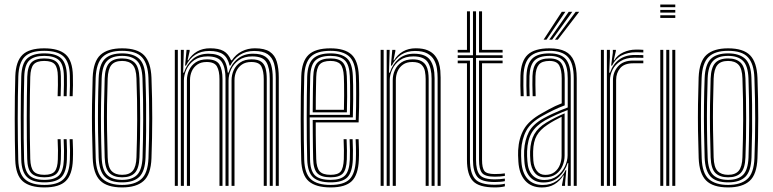

<svg xmlns="http://www.w3.org/2000/svg" viewBox="-20 -820 3410 847"><path d="M175.8 6.8Q112.2 6.8 80.9 -20Q49.5 -46.8 47.2 -114.5Q46.2 -151.2 45.6 -198.1Q45 -245 45 -295.5Q45 -346 45.6 -394.8Q46.2 -443.5 47.5 -484Q49.8 -549.2 79.1 -578Q108.5 -606.8 175 -606.8Q239.2 -606.8 269.6 -579.8Q300 -552.8 301.5 -486.2Q302 -468 301.9 -443.4Q301.8 -418.8 300.5 -395.5H287.2Q288.5 -416.8 288.6 -441.1Q288.8 -465.5 288.2 -485.8Q287 -545 260.8 -570.4Q234.5 -595.8 175 -595.8Q114.5 -595.8 88.6 -569.1Q62.8 -542.5 60.8 -483.2Q59.5 -442 58.9 -394Q58.2 -346 58.2 -296.2Q58.2 -246.5 58.9 -200Q59.5 -153.5 60.5 -115.5Q62.2 -54.5 90.1 -29.4Q118 -4.2 175.8 -4.2Q234.5 -4.2 260.2 -29.8Q286 -55.2 288.2 -115Q289 -134.5 288.9 -155.8Q288.8 -177 287.2 -206H300.5Q301.8 -182.8 302.1 -161.2Q302.5 -139.8 301.5 -114.5Q299 -49.8 270.2 -21.5Q241.5 6.8 175.8 6.8ZM175.8 -15.5Q123.5 -15.5 99.4 -38.8Q75.2 -62 73.8 -116Q72.8 -156.2 72.1 -204.5Q71.5 -252.8 71.5 -302.9Q71.5 -353 72.1 -399.5Q72.8 -446 73.8 -482.5Q75.8 -540.8 100.5 -562.6Q125.2 -584.5 175 -584.5Q227.2 -584.5 250.6 -562.1Q274 -539.8 275 -485.2Q275.2 -467.5 275.2 -444.2Q275.2 -421 274 -395.5H260.8Q262 -422 262 -445.6Q262 -469.2 261.8 -485Q261 -534.8 240.5 -554.1Q220 -573.5 175 -573.5Q131.2 -573.5 109.9 -554Q88.5 -534.5 87 -481.8Q86 -451.5 85.4 -407.1Q84.8 -362.8 84.4 -312.2Q84 -261.8 84.5 -211.4Q85 -161 86.2 -118.8Q88 -67 109 -46.8Q130 -26.5 175.8 -26.5Q220.5 -26.5 240.1 -46.2Q259.8 -66 261.8 -115.5Q262.5 -134 262.4 -155.2Q262.2 -176.5 260.8 -206H274Q275.5 -174.5 275.6 -154.4Q275.8 -134.2 275 -115.5Q272.8 -61 250.5 -38.2Q228.2 -15.5 175.8 -15.5ZM175.8 -37.8Q136.5 -37.8 118.9 -55.4Q101.2 -73 100 -119Q99 -156.8 98.5 -202.8Q98 -248.8 98 -297.8Q98 -346.8 98.6 -393.9Q99.2 -441 100.2 -481Q101.8 -527.5 119.2 -544.9Q136.8 -562.2 175 -562.2Q214.5 -562.2 231.2 -544.9Q248 -527.5 248.5 -484Q248.8 -466.2 248.8 -444.4Q248.8 -422.5 247.5 -395.5H234.2Q235.5 -423.2 235.5 -445.1Q235.5 -467 235.2 -483.8Q234.8 -520.8 221.9 -536Q209 -551.2 175 -551.2Q142.2 -551.2 128.5 -535.9Q114.8 -520.5 113.5 -480.5Q112.5 -445 111.9 -400.9Q111.2 -356.8 111.2 -308.5Q111.2 -260.2 111.8 -211.8Q112.2 -163.2 113.5 -118.8Q114.8 -80 128.2 -64.4Q141.8 -48.8 175.8 -48.8Q209 -48.8 221.6 -64.2Q234.2 -79.8 235.2 -117.2Q235.8 -136.8 235.8 -156.4Q235.8 -176 234.2 -206H247.5Q249 -176.8 249.1 -155.4Q249.2 -134 248.5 -117Q247 -73 230.9 -55.4Q214.8 -37.8 175.8 -37.8Z M518.8 6.8Q451.8 6.8 421.6 -23.8Q391.5 -54.2 389 -122.5Q386.8 -185.5 386 -243.9Q385.2 -302.2 386 -360Q386.8 -417.8 388.8 -478.2Q391.8 -549.8 423.6 -578.2Q455.5 -606.8 518.8 -606.8Q586 -606.8 615.8 -576.1Q645.5 -545.5 648.2 -477.2Q651.8 -383 651.6 -297.6Q651.5 -212.2 648.2 -121.8Q645.5 -50.5 613.6 -21.9Q581.8 6.8 518.8 6.8ZM518.8 -4.2Q574 -4.2 603.1 -29.9Q632.2 -55.5 635 -121.8Q638.2 -212 638.2 -296Q638.2 -380 634.8 -476.5Q632.8 -537.8 606.8 -566.8Q580.8 -595.8 518.8 -595.8Q460 -595.8 432.2 -568.2Q404.5 -540.8 402 -475.5Q400 -421.8 399.2 -365.1Q398.5 -308.5 399.2 -248Q400 -187.5 402.2 -122Q404.5 -55.5 433.9 -29.9Q463.2 -4.2 518.8 -4.2ZM518.8 -15.5Q466 -15.5 441.8 -40.8Q417.5 -66 415.2 -125Q413.5 -178.8 412.6 -237Q411.8 -295.2 412.4 -355.5Q413 -415.8 415.2 -475.2Q417.5 -535.2 442.4 -559.9Q467.2 -584.5 518.8 -584.5Q567.8 -584.5 593.6 -561Q619.5 -537.5 621.5 -477.5Q623.8 -416.8 624.5 -358.4Q625.2 -300 624.6 -242.1Q624 -184.2 622 -124.8Q619.8 -64.8 594.9 -40.1Q570 -15.5 518.8 -15.5ZM518.8 -26.5Q563 -26.5 584.8 -48.6Q606.5 -70.8 608.8 -125Q611.2 -201 611.6 -290Q612 -379 608.5 -474.5Q606.5 -529.8 584.4 -551.6Q562.2 -573.5 518.8 -573.5Q474.2 -573.5 452.5 -551.4Q430.8 -529.2 428.5 -474.8Q426.8 -423.8 425.9 -367.1Q425 -310.5 425.6 -249.6Q426.2 -188.8 428.5 -125Q430.5 -69.2 453.1 -47.9Q475.8 -26.5 518.8 -26.5ZM518.8 -37.8Q482.5 -37.8 463 -56.6Q443.5 -75.5 441.8 -125.2Q439.8 -184.5 439 -242Q438.2 -299.5 439 -357.1Q439.8 -414.8 441.8 -474Q443.5 -521.8 461.8 -542Q480 -562.2 518.8 -562.2Q555 -562.2 574.2 -543.4Q593.5 -524.5 595.2 -474.5Q598.2 -387 598.4 -298.4Q598.5 -209.8 595.2 -125.8Q593.5 -77.2 575 -57.5Q556.5 -37.8 518.8 -37.8ZM518.8 -48.8Q551 -48.8 565.9 -66.9Q580.8 -85 582 -126.2Q584.8 -205.5 585.1 -291.6Q585.5 -377.8 582 -474Q580.8 -517.2 564.9 -534.2Q549 -551.2 518.8 -551.2Q486 -551.2 471.2 -532.9Q456.5 -514.5 455 -473.5Q453 -415.5 452.2 -359.8Q451.5 -304 452.2 -246.6Q453 -189.2 455 -125.8Q456.2 -82.2 472.4 -65.5Q488.5 -48.8 518.8 -48.8Z M1196.5 0V-475.5Q1196.5 -513.5 1188.8 -540.2Q1181 -567 1160.5 -581.1Q1140 -595.2 1101 -595.2Q1065 -595.2 1037.8 -577.8Q1010.5 -560.2 996 -530.5H992.8Q985 -565.5 964 -580.4Q943 -595.2 903.2 -595.2Q867.2 -595.2 841.6 -578.5Q816 -561.8 800.5 -530.5H796.5L803 -600H816.5V-593.8L807.5 -554.2H810.5Q825.5 -579.2 849.9 -593.1Q874.2 -607 906.8 -607Q945 -607 966.5 -594.8Q988 -582.5 999.2 -554.2H1003Q1020.2 -580.2 1046.8 -593.6Q1073.2 -607 1104.5 -607Q1147.2 -607 1170 -591.8Q1192.8 -576.5 1201.2 -547.6Q1209.8 -518.8 1209.8 -477.8V0ZM751.2 0V-600H764.5V0ZM804.5 0V-466Q804.5 -489.5 814.1 -510.6Q823.8 -531.8 843.4 -545Q863 -558.2 893.2 -558.2Q934.2 -558.2 947.9 -535.5Q961.5 -512.8 961.5 -471.2V0H948.2V-470.5Q948.2 -507 937 -526.8Q925.8 -546.5 891.5 -546.5Q866.5 -546.5 850.4 -535.2Q834.2 -524 826.2 -505.9Q818.2 -487.8 818.2 -466.8V0ZM777.8 0V-600H791L788 -499.5H791.5Q803.8 -537.2 831.2 -560.2Q858.8 -583.2 900 -583Q942.5 -583 961.8 -563.5Q981 -544 984.8 -499.5H987.8Q1000 -537 1027.9 -560.2Q1055.8 -583.5 1097 -583Q1131.5 -583 1150.1 -570.5Q1168.8 -558 1176 -534Q1183.2 -510 1183.2 -474.8V0H1170V-473.2Q1170 -520.5 1154.9 -545.9Q1139.8 -571.2 1092.8 -571.2Q1057.5 -571.2 1034.1 -554.9Q1010.8 -538.5 999.5 -514Q988.2 -489.5 988.2 -464.8V0H974.8V-473.2Q974.8 -520.5 958.9 -545.9Q943 -571.2 895.8 -571.2Q860.5 -571.2 837.2 -554.9Q814 -538.5 802.6 -514Q791.2 -489.5 791.2 -464.8V0ZM1001.5 0V-465.8Q1001.5 -489.5 1011.1 -510.6Q1020.8 -531.8 1040.4 -545Q1060 -558.2 1090.2 -558.2Q1117.8 -558.2 1132 -548.1Q1146.2 -538 1151.5 -518.5Q1156.8 -499 1156.8 -471.2V0H1143.5V-470.5Q1143.5 -505.5 1133.5 -526Q1123.5 -546.5 1088.5 -546.5Q1063.5 -546.5 1047.1 -535.2Q1030.8 -524 1022.6 -505.9Q1014.5 -487.8 1014.5 -466.8V0Z M1438.5 6.8Q1373.8 6.8 1342.4 -20.1Q1311 -47 1308.8 -114.5Q1307.8 -151.2 1307.1 -198.1Q1306.5 -245 1306.5 -295.5Q1306.5 -346 1307.1 -394.8Q1307.8 -443.5 1309 -484Q1311.2 -549.2 1341.1 -578Q1371 -606.8 1438 -606.8Q1500 -606.8 1530.1 -579.8Q1560.2 -552.8 1563 -485.8Q1563.8 -472.5 1564.1 -451.4Q1564.5 -430.2 1564.5 -403.2Q1564.5 -376.2 1564 -344.9Q1563.5 -313.5 1562 -280H1372.8Q1372.8 -250.8 1373 -223.1Q1373.2 -195.5 1373.8 -169.5Q1374.2 -143.5 1375 -118.8Q1376.2 -80 1390 -64.4Q1403.8 -48.8 1438.5 -48.8Q1470.5 -48.8 1482.8 -63.2Q1495 -77.8 1496.8 -117.8Q1497.5 -133.8 1497.2 -156.8Q1497 -179.8 1495.8 -206H1509Q1510.2 -178.5 1510.5 -156.2Q1510.8 -134 1510 -117Q1508.2 -71.8 1492.5 -54.8Q1476.8 -37.8 1438.5 -37.8Q1397.2 -37.8 1380 -55.5Q1362.8 -73.2 1361.5 -117.8Q1361 -139.8 1360.5 -169.9Q1360 -200 1359.8 -231.9Q1359.5 -263.8 1359.5 -291H1549.5Q1550.5 -322 1550.9 -351.4Q1551.2 -380.8 1551.2 -406.2Q1551.2 -431.8 1550.9 -452Q1550.5 -472.2 1549.8 -485.5Q1547 -548.2 1519.2 -572Q1491.5 -595.8 1438 -595.8Q1376.5 -595.8 1350.4 -568.9Q1324.2 -542 1322.2 -483.2Q1321 -442.2 1320.4 -394.1Q1319.8 -346 1319.8 -296.2Q1319.8 -246.5 1320.4 -200Q1321 -153.5 1322 -115.5Q1324 -53.8 1351.8 -29Q1379.5 -4.2 1438.5 -4.2Q1496.8 -4.2 1521.9 -29.2Q1547 -54.2 1549.8 -115.2Q1550.2 -126.2 1550.4 -141Q1550.5 -155.8 1550.1 -172.4Q1549.8 -189 1548.8 -206H1562Q1563.2 -183 1563.6 -158.5Q1564 -134 1563 -114.5Q1560.2 -48.8 1531.9 -21Q1503.5 6.8 1438.5 6.8ZM1438.5 -15.5Q1385 -15.5 1361 -38Q1337 -60.5 1335.2 -116Q1334 -156.2 1333.5 -204.4Q1333 -252.5 1333 -302.6Q1333 -352.8 1333.6 -399.2Q1334.2 -445.8 1335.2 -482.2Q1337.2 -539.2 1361.9 -561.9Q1386.5 -584.5 1438 -584.5Q1486 -584.5 1510.1 -563.2Q1534.2 -542 1536.5 -485Q1537.2 -470.2 1537.8 -443.1Q1538.2 -416 1538 -379.9Q1537.8 -343.8 1536.5 -302.2H1346.2Q1346.2 -249.2 1346.6 -207.8Q1347 -166.2 1347.8 -117Q1348.5 -68 1368.6 -47.2Q1388.8 -26.5 1438.5 -26.5Q1483 -26.5 1502 -45.9Q1521 -65.2 1523.2 -116.2Q1524 -133.2 1523.8 -156.4Q1523.5 -179.5 1522.2 -206H1535.5Q1536.8 -180.8 1537 -157.2Q1537.2 -133.8 1536.5 -115.8Q1534 -59.8 1512.2 -37.6Q1490.5 -15.5 1438.5 -15.5ZM1346.2 -313.2H1523.5Q1524.5 -349.5 1524.6 -383.2Q1524.8 -417 1524.4 -443.6Q1524 -470.2 1523.2 -484.5Q1521.2 -534.8 1500.9 -554.1Q1480.5 -573.5 1438 -573.5Q1392.8 -573.5 1371.4 -553.4Q1350 -533.2 1348.5 -481.8Q1347.5 -452.2 1347 -405.8Q1346.5 -359.2 1346.2 -313.2ZM1359.5 -324.5Q1359.8 -346.8 1359.9 -372.6Q1360 -398.5 1360.5 -426.1Q1361 -453.8 1361.8 -481Q1363.2 -526.5 1380.9 -544.4Q1398.5 -562.2 1438 -562.2Q1475.5 -562.2 1491.9 -544.9Q1508.2 -527.5 1510 -483.8Q1510.5 -471.5 1511 -448.1Q1511.5 -424.8 1511.4 -393.1Q1511.2 -361.5 1510.2 -324.5ZM1373 -335.5H1497.2Q1498 -368.2 1498.1 -397.8Q1498.2 -427.2 1497.8 -449.6Q1497.2 -472 1496.8 -483.2Q1495 -522 1481.6 -536.6Q1468.2 -551.2 1438 -551.2Q1404.5 -551.2 1390.4 -535.8Q1376.2 -520.2 1375 -480.5Q1374.5 -458.8 1374 -435.8Q1373.5 -412.8 1373.2 -387.9Q1373 -363 1373 -335.5Z M1910.5 0V-475.5Q1910.5 -495.2 1907.6 -516.2Q1904.8 -537.2 1895 -555.1Q1885.2 -573 1865.1 -584.1Q1845 -595.2 1810.8 -595.2Q1775.2 -595.2 1749.6 -578.5Q1724 -561.8 1708.5 -530.5H1704.5L1710.5 -600H1724V-594L1716 -554.2H1718.5Q1733.5 -579.2 1757.8 -593.1Q1782 -607 1814.2 -607Q1846.2 -607 1866.8 -598.1Q1887.2 -589.2 1898.9 -574.5Q1910.5 -559.8 1915.9 -542.5Q1921.2 -525.2 1922.5 -508.2Q1923.8 -491.2 1923.8 -477.8V0ZM1659.2 0V-600H1672.5V0ZM1712.5 0V-466Q1712.5 -489.5 1722 -510.6Q1731.5 -531.8 1751.1 -545Q1770.8 -558.2 1800.8 -558.2Q1824.5 -558.2 1838.6 -550.6Q1852.8 -543 1859.6 -530.4Q1866.5 -517.8 1868.8 -502.2Q1871 -486.8 1871 -471.2V0H1857.8V-470.5Q1857.8 -487.8 1854.6 -505.4Q1851.5 -523 1839 -534.8Q1826.5 -546.5 1799 -546.5Q1774.2 -546.5 1758.1 -535.2Q1742 -524 1734.1 -505.9Q1726.2 -487.8 1726.2 -466.8V0ZM1685.8 0V-600H1699L1696 -499.5H1699.5Q1711.8 -537.2 1739.1 -560.4Q1766.5 -583.5 1807.5 -583Q1858 -582.8 1877.6 -555Q1897.2 -527.2 1897.2 -474.8V0H1884V-473.2Q1884 -519.5 1867.2 -545.4Q1850.5 -571.2 1803.5 -571.2Q1768 -571.2 1744.9 -554.9Q1721.8 -538.5 1710.5 -514Q1699.2 -489.5 1699.2 -464.8V0Z M2162.5 -17Q2103.2 -17 2084.9 -40.9Q2066.5 -64.8 2066.5 -114.5V-564.5H1999.2V-576.2H2066.5V-770H2080V-576.2H2197.2V-564.5H2080V-114.5Q2080 -68.8 2096.1 -48.8Q2112.2 -28.8 2162.5 -28.8Q2173 -28.8 2184.4 -29.6Q2195.8 -30.5 2207.2 -32.2V-20.8Q2197.2 -18.8 2185.6 -17.9Q2174 -17 2162.5 -17ZM2162.5 6.8Q2092.5 6.8 2066.2 -21.5Q2040 -49.8 2040 -114.5V-540.8H1999.2V-552.8H2053.2V-114.5Q2053.2 -57.5 2075.2 -31.2Q2097.2 -5 2162.5 -5Q2174 -5 2185.6 -6Q2197.2 -7 2207.2 -9.5V2Q2189.5 6.8 2162.5 6.8ZM2162.5 -40.5Q2119.2 -40.5 2106.2 -57.4Q2093.2 -74.2 2093.2 -114.5V-552.8H2197.2V-540.8H2106.5V-114.5Q2106.5 -79.8 2116.6 -66Q2126.8 -52.2 2162.5 -52.2Q2175.8 -52.2 2187.4 -53Q2199 -53.8 2207.2 -55.2V-44Q2197.8 -42.2 2186.2 -41.4Q2174.8 -40.5 2162.5 -40.5ZM1999.2 -588.2V-600H2040V-770H2053.2V-588.2ZM2093.2 -588.2V-770H2106.5V-600H2197.2V-588.2Z M2511 0V-474.8Q2511 -539.5 2486.1 -567.6Q2461.2 -595.8 2404 -595.8Q2344.8 -595.8 2318.1 -570.2Q2291.5 -544.8 2289.2 -485.8Q2288.5 -465.5 2288.9 -441.9Q2289.2 -418.2 2290.2 -395.5H2277Q2276 -419 2275.6 -442Q2275.2 -465 2276 -486.2Q2278.2 -550.8 2308.1 -578.8Q2338 -606.8 2404 -606.8Q2447 -606.8 2473.4 -593.4Q2499.8 -580 2512 -551Q2524.2 -522 2524.2 -474.8V0ZM2381.2 -26Q2414 -26 2436.9 -43Q2459.8 -60 2471.9 -85.4Q2484 -110.8 2484 -135.2V-334.5Q2462 -326.2 2435.4 -314.2Q2408.8 -302.2 2385 -289.2Q2344.8 -266.2 2326 -234.9Q2307.2 -203.5 2305.2 -153Q2304.8 -141.5 2305.2 -131.2Q2305.8 -121 2306.5 -109.8Q2309 -68.2 2328.9 -47.1Q2348.8 -26 2381.2 -26ZM2384 -37.8Q2354.8 -37.8 2338.8 -57.9Q2322.8 -78 2319.8 -110.5Q2318.8 -123 2318.5 -133.5Q2318.2 -144 2318.5 -152Q2320.5 -199 2337.1 -228.1Q2353.8 -257.2 2389.8 -279Q2407 -289.5 2428.5 -300.4Q2450 -311.2 2470.8 -320V-134Q2470.8 -110.5 2461.5 -88.4Q2452.2 -66.2 2433.1 -52Q2414 -37.8 2384 -37.8ZM2385.8 -48.5Q2410.5 -48.5 2426.5 -61Q2442.5 -73.5 2450 -92.9Q2457.5 -112.2 2457.5 -133.2V-304.8Q2441 -296.8 2425.5 -288.1Q2410 -279.5 2394.5 -269Q2362.5 -247.8 2347.8 -221.9Q2333 -196 2331.8 -152.2Q2331.5 -143 2331.8 -132.9Q2332 -122.8 2332.8 -112Q2334.8 -84.5 2348.1 -66.5Q2361.5 -48.5 2385.8 -48.5ZM2370.5 7Q2323.5 7 2296.9 -22.9Q2270.2 -52.8 2266.8 -106.8Q2265.8 -121.5 2265.5 -135Q2265.2 -148.5 2265.8 -157.5Q2268.8 -210.8 2291.1 -249.8Q2313.5 -288.8 2369.8 -320Q2387 -329.8 2401.1 -337.5Q2415.2 -345.2 2429 -351.8Q2442.8 -358.2 2458 -364.2V-474.8Q2458 -511.2 2447.1 -531.2Q2436.2 -551.2 2404 -551.2Q2371 -551.2 2357.2 -534.9Q2343.5 -518.5 2342.2 -483.5Q2341.8 -467.5 2341.9 -445.9Q2342 -424.2 2343 -395.5H2329.8Q2328.8 -425.5 2328.6 -446.2Q2328.5 -467 2329 -484.5Q2330.5 -526.5 2348.1 -544.4Q2365.8 -562.2 2404 -562.2Q2443 -562.2 2457.1 -540Q2471.2 -517.8 2471.2 -474.8V-355.2Q2444.5 -345.2 2420.5 -333.5Q2396.5 -321.8 2374.5 -309.5Q2322 -280.8 2301.9 -243.8Q2281.8 -206.8 2279 -156.5Q2278.5 -144.2 2278.8 -132.9Q2279 -121.5 2280 -107.8Q2283.2 -57.5 2307.6 -30.8Q2332 -4 2374 -4Q2410.5 -4 2436.1 -22.2Q2461.8 -40.5 2475.2 -69.5H2478.2L2472.8 -11.8V0H2459.2V-4.5L2467.2 -45.8H2464.8Q2449.2 -20.8 2425.8 -6.9Q2402.2 7 2370.5 7ZM2484.5 0V-32L2487 -100.5H2484Q2472.8 -64.5 2445.9 -39.8Q2419 -15 2377.2 -15Q2340.2 -15 2318.2 -39.1Q2296.2 -63.2 2293.2 -108.5Q2292.2 -122.8 2292 -133.6Q2291.8 -144.5 2292.2 -155.5Q2294.8 -203 2313.1 -238Q2331.5 -273 2379.8 -299.2Q2397.2 -308.8 2416.1 -317.5Q2435 -326.2 2452.9 -333.6Q2470.8 -341 2484.5 -345.8V-474.8Q2484.5 -527.8 2465.9 -550.6Q2447.2 -573.5 2404 -573.5Q2358.5 -573.5 2338 -553Q2317.5 -532.5 2315.8 -484.8Q2315 -464.5 2315.4 -441Q2315.8 -417.5 2316.5 -395.5H2303.5Q2302.5 -418 2302.1 -441.9Q2301.8 -465.8 2302.5 -485.2Q2304.5 -538.5 2328 -561.5Q2351.5 -584.5 2404 -584.5Q2454.2 -584.5 2476 -559Q2497.8 -533.5 2497.8 -474.8V0ZM2378 -645 2458.2 -767.8H2474L2390.8 -645ZM2428 -645 2519.5 -767.8H2535L2440.8 -645ZM2403 -645 2488.8 -767.8H2504.5L2415.8 -645Z M2657.2 0V-600H2670.5V-568L2667.5 -499.5H2671Q2683.8 -537 2711.2 -557.2Q2738.8 -577.5 2780.2 -577.5Q2790.5 -577.5 2801 -577.2Q2811.5 -577 2818 -576.8V-564.8Q2811 -565.2 2799.9 -565.4Q2788.8 -565.5 2778 -565.5Q2741.5 -565.5 2717.6 -550.2Q2693.8 -535 2682.2 -511.9Q2670.8 -488.8 2670.8 -464.8V0ZM2630.8 0V-600H2644V0ZM2684 0V-466Q2684 -501.8 2706.5 -527.2Q2729 -552.8 2773 -552.8Q2784.5 -552.8 2796 -552.8Q2807.5 -552.8 2818 -552.8V-540.8Q2807.5 -540.8 2795.9 -540.8Q2784.2 -540.8 2773 -540.8Q2734 -540.8 2716 -519.5Q2698 -498.2 2698 -466.8V0ZM2676 -530.5 2683.5 -588.2V-600H2697V-595.5L2687.5 -554.2H2690Q2703.5 -577.2 2730 -589.2Q2756.5 -601.2 2785.2 -601.2Q2792.2 -601.2 2800.2 -601.1Q2808.2 -601 2818 -600.2V-588.5Q2809.5 -589 2801.6 -589.2Q2793.8 -589.5 2786 -589.5Q2750 -589.5 2722.8 -575.6Q2695.5 -561.8 2680 -530.5Z M2892.8 -788.2V-800H2959V-788.2ZM2892.8 -740.8V-752.8H2959V-740.8ZM2892.8 -764.5V-776.2H2959V-764.5ZM2945.8 0V-600H2959V0ZM2892.8 0V-600H2906V0ZM2919.2 0V-600H2932.5V0Z M3192 6.8Q3125 6.8 3094.9 -23.8Q3064.8 -54.2 3062.2 -122.5Q3060 -185.5 3059.2 -243.9Q3058.5 -302.2 3059.2 -360Q3060 -417.8 3062 -478.2Q3065 -549.8 3096.9 -578.2Q3128.8 -606.8 3192 -606.8Q3259.2 -606.8 3289 -576.1Q3318.8 -545.5 3321.5 -477.2Q3325 -383 3324.9 -297.6Q3324.8 -212.2 3321.5 -121.8Q3318.8 -50.5 3286.9 -21.9Q3255 6.8 3192 6.8ZM3192 -4.2Q3247.2 -4.2 3276.4 -29.9Q3305.5 -55.5 3308.2 -121.8Q3311.5 -212 3311.5 -296Q3311.5 -380 3308 -476.5Q3306 -537.8 3280 -566.8Q3254 -595.8 3192 -595.8Q3133.2 -595.8 3105.5 -568.2Q3077.8 -540.8 3075.2 -475.5Q3073.2 -421.8 3072.5 -365.1Q3071.8 -308.5 3072.5 -248Q3073.2 -187.5 3075.5 -122Q3077.8 -55.5 3107.1 -29.9Q3136.5 -4.2 3192 -4.2ZM3192 -15.5Q3139.2 -15.5 3115 -40.8Q3090.8 -66 3088.5 -125Q3086.8 -178.8 3085.9 -237Q3085 -295.2 3085.6 -355.5Q3086.2 -415.8 3088.5 -475.2Q3090.8 -535.2 3115.6 -559.9Q3140.5 -584.5 3192 -584.5Q3241 -584.5 3266.9 -561Q3292.8 -537.5 3294.8 -477.5Q3297 -416.8 3297.8 -358.4Q3298.5 -300 3297.9 -242.1Q3297.2 -184.2 3295.2 -124.8Q3293 -64.8 3268.1 -40.1Q3243.2 -15.5 3192 -15.5ZM3192 -26.5Q3236.2 -26.5 3258 -48.6Q3279.8 -70.8 3282 -125Q3284.5 -201 3284.9 -290Q3285.2 -379 3281.8 -474.5Q3279.8 -529.8 3257.6 -551.6Q3235.5 -573.5 3192 -573.5Q3147.5 -573.5 3125.8 -551.4Q3104 -529.2 3101.8 -474.8Q3100 -423.8 3099.1 -367.1Q3098.2 -310.5 3098.9 -249.6Q3099.5 -188.8 3101.8 -125Q3103.8 -69.2 3126.4 -47.9Q3149 -26.5 3192 -26.5ZM3192 -37.8Q3155.8 -37.8 3136.2 -56.6Q3116.8 -75.5 3115 -125.2Q3113 -184.5 3112.2 -242Q3111.5 -299.5 3112.2 -357.1Q3113 -414.8 3115 -474Q3116.8 -521.8 3135 -542Q3153.2 -562.2 3192 -562.2Q3228.2 -562.2 3247.5 -543.4Q3266.8 -524.5 3268.5 -474.5Q3271.5 -387 3271.6 -298.4Q3271.8 -209.8 3268.5 -125.8Q3266.8 -77.2 3248.2 -57.5Q3229.8 -37.8 3192 -37.8ZM3192 -48.8Q3224.2 -48.8 3239.1 -66.9Q3254 -85 3255.2 -126.2Q3258 -205.5 3258.4 -291.6Q3258.8 -377.8 3255.2 -474Q3254 -517.2 3238.1 -534.2Q3222.2 -551.2 3192 -551.2Q3159.2 -551.2 3144.5 -532.9Q3129.8 -514.5 3128.2 -473.5Q3126.2 -415.5 3125.5 -359.8Q3124.8 -304 3125.5 -246.6Q3126.2 -189.2 3128.2 -125.8Q3129.5 -82.2 3145.6 -65.5Q3161.8 -48.8 3192 -48.8Z"/></svg>

Font: Big Shoulders Inline Display Thin
Style: Regular
Weight: 400
Version: Version 2.002